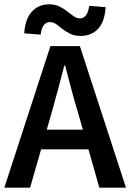

<svg xmlns="http://www.w3.org/2000/svg" viewBox="-22 -867 602 887"><path d="M-2 0 211 -654H347L560 0H437L338 -348Q322 -400 307.5 -455Q293 -510 279 -564H275Q261 -510 246.5 -455Q232 -400 217 -348L117 0ZM124 -177V-268H432V-177ZM351 -701Q324 -701 303.5 -710.5Q283 -720 267.5 -732.5Q252 -745 238 -755Q224 -765 208 -765Q192 -765 180.5 -751Q169 -737 166 -707L90 -713Q94 -779 125 -813Q156 -847 205 -847Q232 -847 252.5 -837Q273 -827 288.5 -814.5Q304 -802 318.5 -792Q333 -782 348 -782Q364 -782 375 -796Q386 -810 390 -840L466 -834Q462 -767 431 -734Q400 -701 351 -701Z"/></svg>

Font: Mada SemiBold
Style: Regular
Weight: 600
Designer: Khaled Hosny
Version: Version 1.5